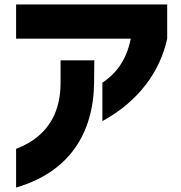

<svg xmlns="http://www.w3.org/2000/svg" viewBox="-20 -738 811 859"><path d="M438 -368V-196C599 -284 696 -417 728 -565V-718H52V-565H565C544 -457 487 -400 438 -368ZM52 101C290 32 399 -142 401 -370L402 -468H251V-368C251 -248 206 -131 52 -72Z"/></svg>

Font: コーポレート・ロゴ ver3 Bold
Style: Regular
Weight: 700
Designer: [KANA_main] LOGOTYPE.JP [Source Han Sans] Ryoko NISHIZUKA 西塚涼子 (kana, bopomofo & ideographs); Paul D. Hunt (Latin, Greek
Version: Version 12.001;FEAKit 1.0